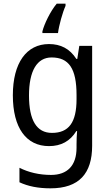

<svg xmlns="http://www.w3.org/2000/svg" viewBox="-20 -786 599 1046"><path d="M337 -754V-766H289C254 -724 221 -655 211 -615V-606H296C301 -647 321 -719 337 -754ZM247 -546C124 -546 50 -443 50 -267C50 -89 123 10 247 10C313 10 362 -17 396 -72H400C398 -53 397 -18 397 0V19C397 117 346 167 258 167C194 167 135 153 86 128V207C133 229 188 240 255 240C411 240 482 159 482 8V-536H412L401 -465H396C360 -521 310 -546 247 -546ZM261 -473C355 -473 397 -413 397 -268V-246C397 -119 355 -62 263 -62C180 -62 138 -130 138 -266C138 -399 181 -473 261 -473Z"/></svg>

Font: Noto Sans Gurmukhi UI SemiCondensed
Style: Regular
Weight: 400
Width: 4
Designer: Jelle Bosma - Monotype Design Team
Foundry: Monotype Imaging Inc.
Version: Version 2.004